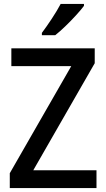

<svg xmlns="http://www.w3.org/2000/svg" viewBox="-20 -961 541 981"><path d="M473 0H30V-76L344 -623H38V-714H464V-638L150 -91H473ZM409 -931Q395 -912 369 -883.5Q343 -855 314 -827Q285 -799 262 -781H194V-793Q218 -825 245 -866Q272 -907 290 -941H409Z"/></svg>

Font: Noto Sans Gujarati UI SemiCondensed Medium
Style: Regular
Weight: 500
Width: 4
Designer: Jelle Bosma - Monotype Design Team, Universal Thirst
Foundry: Monotype Imaging Inc.
Version: Version 2.106; ttfautohint (v1.8.4.7-5d5b)